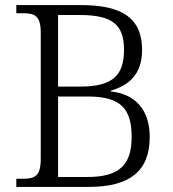

<svg xmlns="http://www.w3.org/2000/svg" viewBox="-20 -734 679 754"><path d="M44 0H329C489 0 568 -62 568 -196C568 -304 510 -365 415 -375V-378C484 -398 538 -440 538 -538C538 -661 462 -714 299 -714H44V-682H70C117 -682 140 -672 140 -605V-111C140 -42 117 -32 70 -32H44ZM296 -394H208V-675H294C420 -675 467 -638 467 -539C467 -442 427 -394 296 -394ZM324 -39H208V-355H326C457 -355 497 -304 497 -196C497 -88 450 -39 324 -39Z"/></svg>

Font: Noto Serif Light
Style: Regular
Weight: 300
Designer: Monotype Design Team
Foundry: Monotype Imaging Inc.
Version: Version 2.013